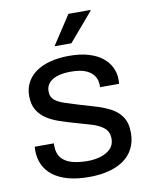

<svg xmlns="http://www.w3.org/2000/svg" viewBox="-83 -785 676 859"><g transform="rotate(-10 255.0 -355.5)"><path d="M253 12Q199.2 12 158.3 0.9Q117.4 -10.2 90 -31.1Q62.6 -51.9 48.8 -81.2Q34.9 -110.5 34.9 -147.3Q34.9 -151.9 35.2 -156.3Q35.5 -160.8 35.9 -163.7H122.9Q122.4 -159.9 122.4 -156.9Q122.4 -154 122.4 -151.1Q122.9 -116.3 140.6 -96.1Q158.2 -75.9 189 -67.8Q219.8 -59.6 258 -59.6Q291.4 -59.6 319 -68.4Q346.6 -77.1 363.5 -94.6Q380.4 -112.2 380.4 -138.6Q380.4 -172 358.5 -189.4Q336.7 -206.9 301.9 -217Q267.1 -227.2 228.7 -238.1Q196.6 -247.1 164.8 -257.9Q132.9 -268.6 107.4 -284.9Q81.8 -301.2 66.2 -326.9Q50.6 -352.5 50.6 -391.1Q50.6 -426 65.3 -453.1Q80 -480.3 107 -499.1Q134.1 -517.9 172.3 -527.7Q210.5 -537.5 257.6 -537.5Q308.3 -537.5 345.6 -526.3Q383 -515.2 407.8 -495.3Q432.6 -475.4 444.9 -449.6Q457.2 -423.8 457.2 -394.5Q457.2 -389.4 456.9 -383.8Q456.7 -378.1 456.2 -375.3H369.8V-386.4Q369.8 -406.4 359.3 -424.4Q348.7 -442.5 323.5 -454.4Q298.3 -466.4 253 -466.4Q224.4 -466.4 203.2 -461.4Q182 -456.5 167.9 -447.4Q153.9 -438.4 146.8 -425.7Q139.6 -413 139.6 -396.5Q139.6 -370.6 156.9 -356.6Q174.2 -342.6 202.7 -333.7Q231.2 -324.8 263.9 -314.4Q299 -304 335.4 -293.2Q371.8 -282.5 402.5 -266.5Q433.1 -250.5 451.8 -223.1Q470.4 -195.7 470.4 -150.9Q470.4 -109.1 454 -78.2Q437.7 -47.3 408.5 -27.3Q379.3 -7.4 339.5 2.3Q299.8 12 253 12ZM200.9 -591 287.5 -723H386.9L387.9 -720L277.6 -591Z"/></g></svg>

Font: Archivo SemiBold
Style: Regular
Weight: 600
Designer: Hector Gatti
Foundry: Omnibus-Type
Version: Version 2.001